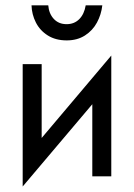

<svg xmlns="http://www.w3.org/2000/svg" viewBox="-20 -653 496 711"><path d="M64 -415.5H134.3V-142.1L392.1 -447.3V0H321.8V-267.1L64 37.6ZM158.7 -633.3Q161.1 -602.5 179.2 -583Q197.3 -563.5 226.6 -563.5Q254.9 -563.5 273.4 -582Q292 -600.6 297.4 -633.3H358.9Q355 -599.1 339.1 -569.6Q323.2 -540 294.7 -521.7Q266.1 -503.4 227.1 -503.4Q186 -503.4 157 -521.7Q127.9 -540 112.8 -569.8Q97.7 -599.6 96.7 -633.3Z"/></svg>

Font: NMS Futura Pro Book
Style: Regular
Weight: 400
Designer: Blend3rman
Version: Version 0.1